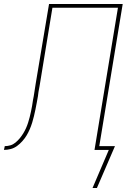

<svg xmlns="http://www.w3.org/2000/svg" viewBox="-52 -755 672 967"><path d="M414 192 496 0H424L542 -716H212L149 -332Q148 -326 147 -320Q146 -314 145 -309L142 -293Q141 -288 140.5 -282Q140 -276 139 -270Q136 -254 133 -237Q130 -220 126.5 -203.5Q123 -187 119 -170Q115 -153 110 -137Q105 -121 98 -104.5Q91 -88 82 -73Q73 -58 60.5 -44Q48 -30 33.5 -19.5Q19 -9 2 -4.5Q-15 0 -32 0L-28 -19Q-14 -19 0 -23Q14 -27 26 -37Q38 -47 47.5 -58.5Q57 -70 65 -83Q73 -96 79 -109.5Q85 -123 89.5 -137Q94 -151 97.5 -165Q101 -179 104 -193Q107 -207 109.5 -221Q112 -235 114 -250Q115 -255 116 -260.5Q117 -266 118 -271Q120 -287 123 -303Q126 -319 128 -335L195 -735H566L448 -19H527L436 192Z"/></svg>

Font: Iosevka Curly ThExObl
Style: Regular
Weight: 100
Width: 7
Italic angle: -9°
Monospace: yes
Designer: Belleve Invis
Foundry: Belleve Invis
Version: Version 11.1.0; ttfautohint (v1.8.3)